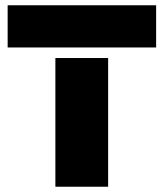

<svg xmlns="http://www.w3.org/2000/svg" viewBox="-20 -708 621 728"><path d="M9 -688H572V-528H9ZM190 -488H390V0H190Z"/></svg>

Font: Saira Stencil
Style: Regular
Weight: 400
Designer: Hector Gatti with collaboration of the Omnibus-Type team
Foundry: Omnibus-Type
Version: Version 1.003